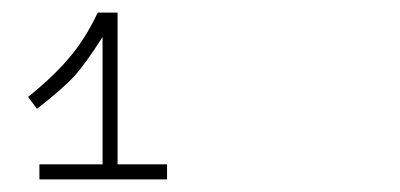

<svg xmlns="http://www.w3.org/2000/svg" viewBox="-20 -610 640 307"><path d="M24.9 -455.1Q63 -485.4 89.8 -516.6Q116.7 -547.9 136.2 -589.8H168V-347.2H247.1V-323.2H43V-347.2H144V-550.8Q116.2 -507.3 98.4 -487.8Q80.6 -468.3 39.1 -436Z"/></svg>

Font: Compagnon Light
Style: Regular
Weight: 400
Designer: Juliette Duhe, Lea Pradine
Foundry: Velvetyne Type Foundry
Version: Version 1.000;PS 001.000;hotconv 1.0.88;makeotf.lib2.5.64775